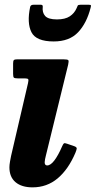

<svg xmlns="http://www.w3.org/2000/svg" viewBox="-20 -769 402 806"><path d="M266 -497 172.5 -115.5Q171 -110.5 169.2 -101Q167.5 -91.5 167.5 -88Q167.5 -74.5 178 -74.5Q192.5 -74.5 208.8 -96.2Q225 -118 240.5 -154Q245 -164.5 248.2 -167Q251.5 -169.5 262 -165.5L292.5 -155Q303 -151 302 -144.8Q301 -138.5 296.5 -127.5Q267 -58 222 -20.2Q177 17.5 116.5 17.5Q71 17.5 45.2 -4.2Q19.5 -26 19.5 -66.5Q19.5 -76.5 22 -90.8Q24.5 -105 26.5 -114.5L97.5 -419.5Q100.5 -432.5 98.5 -436.2Q96.5 -440 83.5 -440H54Q41.5 -440 38.2 -443.2Q35 -446.5 35 -459V-502.5Q35 -514 38.5 -517Q42 -520 53 -520H245.5Q264 -520 266.8 -516.2Q269.5 -512.5 266 -497ZM205.5 -595Q131.5 -595 112 -633.8Q92.5 -672.5 106.5 -739.5Q108.5 -749 120 -749H152Q160 -749 159.5 -741Q156.5 -716.5 169.5 -702Q182.5 -687.5 219 -687.5Q253.5 -687.5 273 -700.5Q292.5 -713.5 301.5 -734.5Q304.5 -741.5 306.2 -745.2Q308 -749 317 -749H353Q360.5 -749 361.5 -746.8Q362.5 -744.5 360.5 -737Q344 -671.5 307.5 -633.2Q271 -595 205.5 -595Z"/></svg>

Font: Besley* Narrow
Style: Bold Italic
Weight: 700
Width: 4
Italic angle: -13°
Designer: Owen Earl
Foundry: indestructible type*
Version: Version 3.000; ttfautohint (v1.8.3)